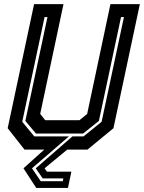

<svg xmlns="http://www.w3.org/2000/svg" viewBox="-20 -720 693 924"><path d="M154.5 184.5 93 90 193 0H98L17 -103L144 -700H285.5L173.5 -172L197.5 -141.5H362.5L399.5 -172L511.5 -700H653L526 -103L401 0H303.5L194.5 90L206 106H323.5L307 184.5ZM176 152H282L285 138.5H185.5L152 90L328.5 -63.5H382L469 -134L576.5 -638H562.5L456 -138L380 -77.5H153L102 -138L208.5 -638H194.5L87 -134L145 -63.5H311.5L134 90Z"/></svg>

Font: Tourney Condensed Regular
Style: Bold Italic
Weight: 700
Width: 3
Italic angle: -12°
Designer: Tyler Finck
Foundry: Etcetera Type Co
Version: Version 1.010; ttfautohint (v1.8.3)